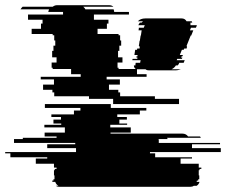

<svg xmlns="http://www.w3.org/2000/svg" viewBox="-151 -720 871 740"><path d="M35 -674Q36 -677 36.5 -679.5Q37 -682 38 -684H-72Q-70 -687 -68 -689.5Q-66 -692 -64 -694H52Q60 -700 69 -700H269Q280 -700 286 -694H170Q172 -692 174.5 -689.5Q177 -687 178 -684H287Q289 -678 289 -674H345Q346 -674 346 -673.5Q346 -673 346 -673V-664H211V-644H267V-629H261V-609H225V-589H306V-584H312V-564H316V-544H309V-524H304V-499H321V-479H302V-459H306V-454H377V-434H414V-424H260V-414H311V-394H269V-374H305V-364H312V-349H446V-339H539V-319H285V-339H192V-349H58V-364H51V-374H15V-394H57V-414H6V-424H160V-434H123V-454H52V-459H48V-479H67V-499H50V-524H55V-544H62V-564H58V-584H52V-589H-29V-609H7V-629H13V-644H-43V-664H92V-674ZM700 -134H427V-129H447V-114H589V-109H545V-89H615V-74H625V-69H618V-64H615V-44H617V-29H613V-24H608Q607 -22 607 -19H618Q615 -9 607 -4H596Q591 0 582 0H78Q69 0 64 -4H74Q65 -9 62 -19H51Q51 -21 50.5 -22Q50 -23 50 -24H55V-29H59V-44H57V-64H60V-69H67V-74H57V-89H-13V-109H31V-114H-111V-129H-131V-134H142V-149H31V-164H139V-169H-97V-184H-63V-189H67V-194H21V-209H99V-229H20V-239H85V-244H55V-259H84V-269H47V-279H134V-294H159V-304H22V-319H276V-304H413V-294H388V-279H301V-269H338V-259H309V-244H339V-239H274V-229H353V-209H275V-205H552Q566 -205 574 -194H620L623 -189H493L495 -184H460Q461 -182 461 -178V-169H697V-164H589V-149H700ZM583 -623H608Q607 -622 607 -620L604 -613H585L581 -603H594L586 -583H584L568 -543H570L568 -538H570L568 -533H559L557 -528H550L542 -508H554L552 -503H549L547 -498H552L550 -493H532L530 -488H561L558 -481Q558 -480 557.5 -479.5Q557 -479 557 -478H540Q538 -472 534 -468H527Q521 -458 510 -453H546Q542 -452 537.5 -450.5Q533 -449 527 -449H422Q414 -449 410 -453H374Q365 -458 365 -468H371V-471L372 -478H389L391 -488H359L360 -493H378L379 -498H375V-503H379V-508H367L370 -528H377L378 -533H387L388 -538H386L387 -543H384L385 -548L387 -563H388L391 -583H392L395 -603H383L384 -610V-613H403Q404 -615 405 -618Q406 -621 407 -623H382L388 -633H395L400 -638H380Q391 -649 409 -649H549Q562 -649 568 -638H588L590 -633H583Z"/></svg>

Font: Rubik Glitch
Style: Regular
Weight: 400
Designer: Hubert and Fischer, NaN
Foundry: Hubert and Fischer, NaN
Version: Version 2.200